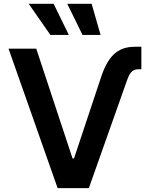

<svg xmlns="http://www.w3.org/2000/svg" viewBox="-20 -981 782 1001"><path d="M504.6 -571.7 365.8 -154.8H358.3L169 -727.3H24.5L280.5 0H443.2L640.3 -556.8C655.2 -598.7 666.9 -620 701.7 -620H717V-737.2H683.2C588.8 -737.2 540.5 -683.2 504.6 -571.7ZM129.6 -961.3 242.5 -799H338.8L259.6 -961.3ZM330.6 -961.3 410.2 -799H504.3L457.7 -961.3Z"/></svg>

Font: Margiela Sans Semi Bold
Style: Regular
Weight: 600
Designer: Stefan Endress, Andreas Faust
Version: Version 1.100;FEAKit 1.0